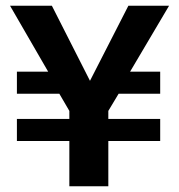

<svg xmlns="http://www.w3.org/2000/svg" viewBox="-20 -650 624 670"><path d="M539 -235V-158H358V0H222V-158H39V-235H222V-263L187 -323H39V-400H148L15 -630H161L294 -368L428 -630H570L434 -400H539V-323H394L358 -263V-235Z"/></svg>

Font: Ek Mukta
Style: Bold
Weight: 700
Designer: Girish Dalvi and Yashodeep Gholap
Foundry: Ek Type
Version: Version 2.538;PS 1.002;hotconv 16.6.51;makeotf.lib2.5.65220;